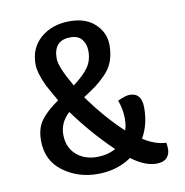

<svg xmlns="http://www.w3.org/2000/svg" viewBox="-66 -590 637 660"><g transform="rotate(-10 253.0 -260.0)"><path d="M153 -408Q153 -379 195 -307Q232 -335 248.5 -358.5Q265 -382 265 -415Q265 -439 252 -455.5Q239 -472 212 -472Q153 -472 153 -408ZM232 -51Q267 -51 297 -67Q224 -137 164 -220Q130 -189 130 -147Q130 -103 158.5 -77Q187 -51 232 -51ZM378 -242Q420 -242 420 -190Q420 -130 394 -86Q436 -59 474 -58Q476 -48 476 -35Q476 -17 464.5 -5Q453 7 429 7Q388 7 342 -28Q291 7 224 7Q155 7 103 -31.5Q51 -70 51 -140Q51 -183 71.5 -210.5Q92 -238 133 -266Q110 -306 100 -325Q78 -372 78 -402Q78 -459 118 -493Q158 -527 219 -527Q276 -527 308 -496Q340 -465 340 -423Q340 -392 331 -367Q322 -342 302 -322Q282 -302 266.5 -290.5Q251 -279 223 -261Q282 -179 342 -124Q348 -141 348 -164Q348 -198 336 -229Q364 -242 378 -242Z"/></g></svg>

Font: Overlock SC
Style: Regular
Weight: 400
Designer: Dario Muhafara
Foundry: Dario Manuel Muhafara
Version: Version 1.001